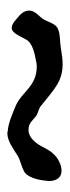

<svg xmlns="http://www.w3.org/2000/svg" viewBox="150 -668 194 535"><g transform="rotate(90 247.5 -401.0)"><path d="M90 -375C77 -350 70 -336 58 -336C52 -336 44 -340 34 -349C22 -359 10 -368 10 -385C10 -401 25 -411 33 -423L36 -428C42 -439 47 -458 59 -464C74 -472 98 -470 114 -473C132 -476 146 -478 159 -478C206 -478 228 -456 275 -418C283 -411 295 -410 304 -404C317 -394 323 -383 342 -383H345C356 -384 366 -390 373 -398C390 -415 394 -438 411 -454C421 -465 440 -475 456 -475C472 -475 485 -465 485 -439C485 -437 484 -434 484 -431C482 -408 474 -378 457 -370C444 -363 429 -361 415 -353C397 -342 374 -324 352 -324C350 -324 348 -324 347 -325C324 -326 296 -339 276 -347C236 -364 222 -406 165 -406C160 -406 155 -405 151 -404C129 -400 99 -394 90 -375Z"/></g></svg>

Font: Ancial
Style: Regular
Weight: 400
Designer: Daytona Mess (Anne-Dauphine Borione)
Foundry: Daytona Mess (Anne-Dauphine Borione)
Version: Version 1.000;Glyphs 3.2 (3192)